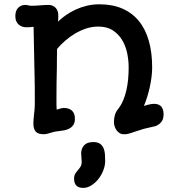

<svg xmlns="http://www.w3.org/2000/svg" viewBox="-20 -622 832 910"><path d="M52.7 0ZM138.2 -36.1Q138.2 -44.9 138.9 -54.2Q139.6 -63.5 140.6 -72.3Q142.1 -85.4 143.6 -101.1Q145 -116.7 145 -136.2Q145 -174.3 144.8 -208.3Q144.5 -242.2 143.6 -278.3Q143.6 -279.3 143.6 -281.5Q143.6 -283.7 143.3 -290.5Q143.1 -297.4 142.8 -310.5Q142.6 -323.7 142.1 -347.7Q141.6 -371.6 140.9 -407.5Q140.1 -443.4 139.2 -495.1Q132.8 -494.1 124.3 -493.4Q115.7 -492.7 104 -492.7Q95.2 -492.7 86.2 -495.6Q77.1 -498.5 69.6 -504.6Q62 -510.7 57.4 -520.8Q52.7 -530.8 52.7 -545.4Q52.7 -571.8 66.2 -585.2Q79.6 -598.6 99.1 -598.6Q106.9 -598.6 114.3 -596.7Q121.6 -594.7 129.9 -594.7Q139.6 -594.7 149.9 -595.2Q160.2 -595.7 169.9 -596.7Q180.7 -597.7 191.2 -598.1Q201.7 -598.6 210 -598.6Q230 -598.6 243.2 -585.4Q256.3 -572.3 256.3 -548.3Q256.3 -542.5 256.1 -534.7Q255.9 -526.9 254.9 -519.5Q271.5 -535.6 292.5 -550.3Q313.5 -564.9 338.1 -576.4Q362.8 -587.9 391.1 -594.7Q419.4 -601.6 451.2 -601.6Q513.2 -601.6 559.8 -581.3Q606.4 -561 637.9 -522.7Q669.4 -484.4 685.3 -428.7Q701.2 -373 701.2 -302.2Q701.2 -280.8 698.2 -257.3Q695.3 -233.9 690.2 -210.4Q685.1 -187 678 -163.8Q670.9 -140.6 662.1 -120.1Q673.3 -123.5 683.6 -126Q693.8 -128.4 700.7 -129.4Q755.4 -134.8 755.4 -79.6Q755.4 -72.8 753.9 -64.7Q752.4 -56.6 748 -49.1Q743.7 -41.5 735.8 -34.9Q728 -28.3 715.8 -23.9L663.1 -11.7Q638.7 -4.4 623.8 0.7Q608.9 5.9 598.9 9Q588.9 12.2 582 13.4Q575.2 14.6 566.9 14.2Q555.2 14.2 546.4 8.5Q537.6 2.9 531.7 -5.6Q525.9 -14.2 522.9 -24.4Q520 -34.7 520 -44.4Q520 -60.1 524.4 -76.2Q528.8 -92.3 540 -105.5Q553.7 -123 563.2 -145Q572.8 -167 578.6 -192.4Q584.5 -217.8 587.2 -245.6Q589.8 -273.4 589.8 -302.2Q589.8 -335.4 582.8 -369.9Q575.7 -404.3 558.8 -432.4Q542 -460.4 514.4 -478.3Q486.8 -496.1 445.3 -496.1Q416.5 -496.1 388.9 -487.1Q361.3 -478 336.2 -463.1Q311 -448.2 289.1 -429.2Q267.1 -410.2 250.5 -390.1Q250 -368.2 249.8 -345.9Q249.5 -323.7 249.5 -301.3Q248.5 -263.2 248 -225.6Q247.6 -188 247.6 -149.4Q247.6 -138.2 247.6 -126.7Q247.6 -115.2 248.5 -102.5L261.7 -106.4Q267.1 -107.9 272.2 -109.1Q277.3 -110.4 281.2 -110.4Q307.6 -110.4 321.3 -97.4Q335 -84.5 335 -59.6Q335 -41 327.6 -30Q320.3 -19 309.1 -12.9Q297.9 -6.8 284.4 -4.4Q271 -2 258.3 -0.5Q251.5 0.5 245.1 1.2Q238.8 2 234.4 3.4Q218.8 7.8 207.5 11Q196.3 14.2 188 14.2Q159.2 14.2 148.7 1Q138.2 -12.2 138.2 -36.1ZM364.7 105.5Q364.7 82 378.7 66.7Q392.6 51.3 422.4 51.3Q442.4 51.3 453.6 59.1Q464.8 66.9 470.5 79.6Q476.1 92.3 477.3 108.2Q478.5 124 478.5 140.6Q478.5 162.6 469.7 185.3Q460.9 208 446.3 226.6Q431.6 245.1 412.8 256.8Q394 268.6 374.5 268.6Q331.1 268.6 331.1 225.1Q331.1 210.4 336.7 201.4Q342.3 192.4 349.1 184.6Q356 176.8 361.6 168Q367.2 159.2 367.2 145Q367.2 135.7 366 126.2Q364.7 116.7 364.7 105.5Z"/></svg>

Font: Autour One
Style: Regular
Weight: 400
Version: Version 1.007; ttfautohint (v0.92) -l 24 -r 24 -G 200 -x 7 -